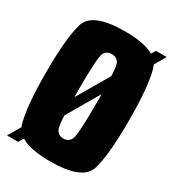

<svg xmlns="http://www.w3.org/2000/svg" viewBox="-168 -776 793 876"><g transform="rotate(30 228.5 -337.5)"><path d="M2.5 0 41 -65.5Q38.5 -70.5 37 -75.5Q13 -155.5 13 -338Q13 -520 37 -600.2Q61 -680.5 232 -680.5Q335 -680.5 384.5 -651.5L398 -674H455L420.5 -615Q424 -608 426.5 -600Q450.5 -519.5 450.5 -338Q450.5 -155.5 426.5 -75.5Q402.5 4.5 232 4.5Q125.5 4.5 76.5 -26.5L61 0ZM232 -116Q258 -116 270.2 -138.5Q282.5 -161 282.5 -338Q282.5 -359 282 -378.5L183.5 -210Q186.5 -151 193.5 -138.5Q205.5 -116 232 -116ZM181.5 -305 279.5 -472.5Q276.5 -528 270 -539Q258 -560.5 232 -560.5Q205.5 -560.5 193.2 -539.2Q181 -518 181 -338Q181 -320.5 181.5 -305Z"/></g></svg>

Font: Anybody Condensed ExtraBold
Style: Regular
Weight: 800
Width: 3
Designer: Tyler Finck
Foundry: Etcetera Type Company
Version: Version 1.010; ttfautohint (v1.8.3) -l 8 -r 50 -G 200 -x 14 